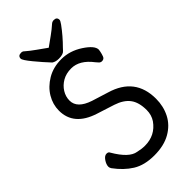

<svg xmlns="http://www.w3.org/2000/svg" viewBox="-282 -971 1065 1065"><g transform="rotate(-45 250.0 -439.0)"><path d="M246 24Q169 24 118.5 -7.5Q68 -39 27 -95Q21 -104 21 -112Q21 -130 35 -150.5Q49 -171 65 -171Q80 -171 84 -160Q139 -66 192 -58Q221 -51 247 -51Q328 -51 374 -116Q394 -146 394 -184Q394 -245 368 -279.5Q342 -314 287 -332L184 -365Q47 -409 47 -526Q47 -575 73 -618.5Q99 -662 147 -690.5Q195 -719 258 -719Q324 -719 383.5 -680Q443 -641 443 -609Q443 -607 440.5 -594Q438 -581 432.5 -566Q427 -551 410 -551Q399 -551 391.5 -560Q384 -569 380 -573Q326 -644 261 -644Q221 -644 191.5 -627Q162 -610 145 -582.5Q128 -555 128 -524Q128 -464 215 -435L311 -405Q475 -357 475 -192Q475 -133 450 -84Q425 -35 373.5 -5.5Q322 24 246 24ZM251 -730Q226 -730 210 -741Q175 -778 138 -823Q101 -868 101 -880Q101 -902 126 -902Q138 -902 145 -894Q168 -874 198.5 -852.5Q229 -831 254 -813Q279 -831 309 -852.5Q339 -874 361 -894Q370 -902 382 -902Q406 -902 406 -880Q406 -873 393 -855Q355 -803 309 -757L297 -744Q285 -730 251 -730Z"/></g></svg>

Font: LXGW WenKai Mono Medium
Style: Regular
Weight: 500
Monospace: yes
Designer: LXGW / Fontworks Inc.
Foundry: LXGW / Fontworks Inc.
Version: Version 1.520; June 14, 2025